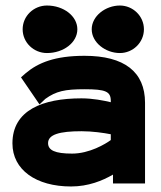

<svg xmlns="http://www.w3.org/2000/svg" viewBox="-20 -664 582 695"><path d="M414 -472C461 -472 501 -510 501 -558C501 -606 461 -644 414 -644C362 -644 312 -606 312 -558C312 -510 362 -472 414 -472ZM150 -472C210 -472 260 -510 260 -558C260 -606 210 -644 150 -644C102 -644 62 -606 62 -558C62 -510 102 -472 150 -472ZM56 -384 123 -286 144 -306C183 -334 215 -341 286 -341C362 -341 381 -333 381 -299V-294C356 -300 316 -308 275 -308C134 -308 25 -265 25 -145C25 -49 111 11 237 11C300 11 351 -10 389 -32V0H505V-292C505 -404 430 -462 286 -462C179 -462 118 -437 73 -399ZM154 -146C154 -177 195 -189 275 -189C314 -189 356 -183 381 -178V-157C362 -143 304 -108 241 -108C179 -108 154 -120 154 -146Z"/></svg>

Font: Charger
Style: Hemi
Weight: 900
Designer: Jasper
Foundry: Cannot Into Space Fonts
Version: Version 0.99